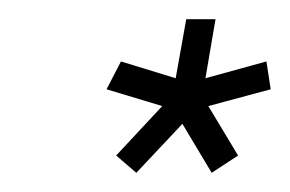

<svg xmlns="http://www.w3.org/2000/svg" viewBox="-20 -701 302 200"><path d="M122 -521 101 -539 149 -590.5 91 -608 106 -637 163 -619.5 174 -681H204.5L194 -619.5L257.5 -637L262 -608L197 -590.5L228 -539L200.5 -521L170 -572Z"/></svg>

Font: Anybody UltraExpanded Light
Style: Italic
Weight: 300
Width: 9
Italic angle: -10°
Designer: Tyler Finck
Foundry: Etcetera Type Company
Version: Version 1.010; ttfautohint (v1.8.3) -l 8 -r 50 -G 200 -x 14 